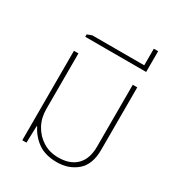

<svg xmlns="http://www.w3.org/2000/svg" viewBox="-175 -839 890 961"><g transform="rotate(30 270.0 -358.5)"><path d="M296 9Q230 9 188 -20Q146 -49 122 -97H119L116 0H92V-517H118V-195Q118 -144 140.5 -103.5Q163 -63 201.5 -39Q240 -15 290 -15Q358 -15 395 -52Q432 -89 432 -159V-517H458V-156Q458 -71 411 -31Q364 9 296 9Z M106 -606V-620L133 -630H433V-726H458V-606Z"/></g></svg>

Font: Noto Sans Thai UI SemCond Thin
Style: Regular
Weight: 100
Width: 4
Designer: Monotype Design Team
Foundry: Monotype Imaging Inc.
Version: Version 2.000